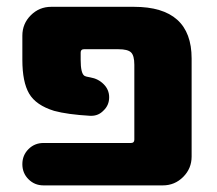

<svg xmlns="http://www.w3.org/2000/svg" viewBox="-20 -567 640 566"><path d="M544.9 -105.5Q544.9 -70.3 520 -45.4Q495.1 -20.5 460 -20.5H108.4Q82 -20.5 64 -38.6Q45.9 -56.6 45.9 -83Q45.9 -109.4 64 -127.4Q82 -145.5 108.4 -145.5H366.2Q376 -145.5 376 -155.3V-376Q376 -403.3 366.2 -412.6Q356.4 -421.9 329.1 -421.9H227.5Q217.8 -421.9 217.8 -412.1V-390.6Q217.8 -351.6 228.5 -343.8Q233.4 -340.8 246.1 -338.9Q269.5 -335 285.6 -318.8Q301.8 -302.7 301.8 -280.3Q301.8 -256.8 285.2 -241.2Q270.5 -225.6 249 -225.6Q248 -225.6 246.1 -225.6Q178.7 -229.5 139.6 -240.2Q85.9 -256.8 65.9 -291Q45.9 -325.2 45.9 -390.6V-461.9Q45.9 -497.1 70.8 -522Q95.7 -546.9 130.9 -546.9H375Q544.9 -546.9 544.9 -394.5Z"/></svg>

Font: Gen Jyuu GothicX Heavy
Style: Bold
Weight: 900
Designer: [Source Han Sans]
Ryoko NISHIZUKA  (kana & ideographs); Paul D. Hunt (Latin, Greek & Cyrillic); Wenlong ZHANG  (bopomofo
Version: Version 1.002.20150607